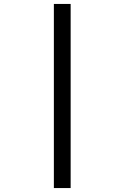

<svg xmlns="http://www.w3.org/2000/svg" viewBox="-20 -792 629 973"><path d="M253 -772V161H338V-772Z"/></svg>

Font: Geom
Style: Regular
Weight: 400
Version: Version 1.102